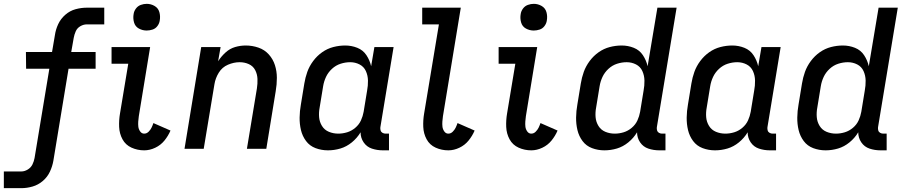

<svg xmlns="http://www.w3.org/2000/svg" viewBox="-78 -775 4706 1000"><path d="M-58 205H33Q62 205 91.5 196.5Q121 188 145 167.5Q169 147 182 119Q195 91 200 62L279 -417H420V-504H293L306 -578Q309 -595 316.5 -612Q324 -629 340.5 -638.5Q357 -648 374 -648H465V-735H374Q345 -735 315.5 -727Q286 -719 262 -698Q238 -677 225 -649Q212 -621 208 -592L193 -504H57L58 -417H179L102 48Q99 65 91 81.5Q83 98 66.5 108Q50 118 33 118H-58Z M673 8Q702 8 730.5 -5.5Q759 -19 778.5 -43Q798 -67 810 -95L721 -134Q717 -122 711.5 -110.5Q706 -99 696 -89Q686 -79 673 -79Q660 -79 652 -90.5Q644 -102 642.5 -115Q641 -128 642 -142Q643 -156 645 -170L704 -530H503V-443H590L547 -184Q541 -149 542.5 -114Q544 -79 560 -49.5Q576 -20 607 -6Q638 8 673 8ZM686 -616Q701 -616 716.5 -621Q732 -626 742 -639.5Q752 -653 754 -668Q758 -691 752 -712Q746 -733 727 -744Q708 -755 686 -755Q671 -755 655.5 -749.5Q640 -744 630 -730.5Q620 -717 618 -702Q614 -680 620 -658.5Q626 -637 645 -626.5Q664 -616 686 -616Z M883 0H983L1039 -337Q1044 -368 1061.5 -396.5Q1079 -425 1109.5 -438Q1140 -451 1170 -451Q1196 -451 1218 -441Q1240 -431 1251 -410Q1262 -389 1263 -364Q1264 -339 1260 -314L1208 0H1309L1358 -300Q1364 -335 1364 -369.5Q1364 -404 1354 -435.5Q1344 -467 1322 -491.5Q1300 -516 1268 -527Q1236 -538 1202 -538Q1174 -538 1146.5 -530Q1119 -522 1096.5 -501.5Q1074 -481 1058 -456L1071 -530H970Z M1630 8Q1663 8 1695 -1.5Q1727 -11 1754.5 -33.5Q1782 -56 1800 -86Q1800 -57 1816 -33.5Q1832 -10 1859 -1Q1886 8 1916 8H1948V-79H1930Q1922 -79 1914.5 -83Q1907 -87 1904.5 -95Q1902 -103 1903 -112L1972 -530H1872L1855 -430Q1848 -461 1830.5 -487.5Q1813 -514 1783 -526Q1753 -538 1720 -538Q1689 -538 1658 -530Q1627 -522 1600 -503Q1573 -484 1553 -457Q1533 -430 1522.5 -400.5Q1512 -371 1507 -340L1489 -230Q1483 -197 1482.5 -163Q1482 -129 1489.5 -97.5Q1497 -66 1516 -40.5Q1535 -15 1565.5 -3.5Q1596 8 1630 8ZM1684 -79Q1658 -79 1635 -88.5Q1612 -98 1599 -119Q1586 -140 1584 -165Q1582 -190 1587 -216L1605 -326Q1609 -351 1620 -374.5Q1631 -398 1651 -416.5Q1671 -435 1696 -443Q1721 -451 1746 -451Q1772 -451 1794.5 -439.5Q1817 -428 1827.5 -405Q1838 -382 1838.5 -355.5Q1839 -329 1834 -303L1816 -193Q1812 -170 1802 -148Q1792 -126 1772.5 -109.5Q1753 -93 1730 -86Q1707 -79 1684 -79Z M2257 8Q2286 8 2314.5 -5.5Q2343 -19 2362.5 -43Q2382 -67 2394 -95L2305 -134Q2301 -122 2295.5 -110.5Q2290 -99 2280 -89Q2270 -79 2257 -79Q2244 -79 2236 -90.5Q2228 -102 2226.5 -115Q2225 -128 2226 -142Q2227 -156 2229 -170L2322 -735H2121V-648H2208L2131 -184Q2125 -149 2126.5 -114Q2128 -79 2144 -49.5Q2160 -20 2191 -6Q2222 8 2257 8Z M2689 8Q2718 8 2746.5 -5.5Q2775 -19 2794.5 -43Q2814 -67 2826 -95L2737 -134Q2733 -122 2727.5 -110.5Q2722 -99 2712 -89Q2702 -79 2689 -79Q2676 -79 2668 -90.5Q2660 -102 2658.5 -115Q2657 -128 2658 -142Q2659 -156 2661 -170L2720 -530H2519V-443H2606L2563 -184Q2557 -149 2558.5 -114Q2560 -79 2576 -49.5Q2592 -20 2623 -6Q2654 8 2689 8ZM2702 -616Q2717 -616 2732.5 -621Q2748 -626 2758 -639.5Q2768 -653 2770 -668Q2774 -691 2768 -712Q2762 -733 2743 -744Q2724 -755 2702 -755Q2687 -755 2671.5 -749.5Q2656 -744 2646 -730.5Q2636 -717 2634 -702Q2630 -680 2636 -658.5Q2642 -637 2661 -626.5Q2680 -616 2702 -616Z M3070 8Q3103 8 3135 -1.5Q3167 -11 3194.5 -33.5Q3222 -56 3240 -86Q3240 -57 3256 -33.5Q3272 -10 3299 -1Q3326 8 3356 8H3388V-79H3370Q3362 -79 3354.5 -83Q3347 -87 3344.5 -95Q3342 -103 3343 -112L3446 -735H3346L3295 -430Q3288 -461 3270.5 -487.5Q3253 -514 3223 -526Q3193 -538 3160 -538Q3129 -538 3098 -530Q3067 -522 3040 -503Q3013 -484 2993 -457Q2973 -430 2962.5 -400.5Q2952 -371 2947 -340L2929 -230Q2923 -197 2922.5 -163Q2922 -129 2929.5 -97.5Q2937 -66 2956 -40.5Q2975 -15 3005.5 -3.5Q3036 8 3070 8ZM3124 -79Q3098 -79 3075 -88.5Q3052 -98 3039 -119Q3026 -140 3024 -165Q3022 -190 3027 -216L3045 -326Q3049 -351 3060 -374.5Q3071 -398 3091 -416.5Q3111 -435 3136 -443Q3161 -451 3186 -451Q3212 -451 3234.5 -439.5Q3257 -428 3267.5 -405Q3278 -382 3278.5 -355.5Q3279 -329 3274 -303L3256 -193Q3252 -170 3242 -148Q3232 -126 3212.5 -109.5Q3193 -93 3170 -86Q3147 -79 3124 -79Z M3646 8Q3679 8 3711 -1.5Q3743 -11 3770.5 -33.5Q3798 -56 3816 -86Q3816 -57 3832 -33.5Q3848 -10 3875 -1Q3902 8 3932 8H3964V-79H3946Q3938 -79 3930.5 -83Q3923 -87 3920.5 -95Q3918 -103 3919 -112L3988 -530H3888L3871 -430Q3864 -461 3846.5 -487.5Q3829 -514 3799 -526Q3769 -538 3736 -538Q3705 -538 3674 -530Q3643 -522 3616 -503Q3589 -484 3569 -457Q3549 -430 3538.5 -400.5Q3528 -371 3523 -340L3505 -230Q3499 -197 3498.5 -163Q3498 -129 3505.5 -97.5Q3513 -66 3532 -40.5Q3551 -15 3581.5 -3.5Q3612 8 3646 8ZM3700 -79Q3674 -79 3651 -88.5Q3628 -98 3615 -119Q3602 -140 3600 -165Q3598 -190 3603 -216L3621 -326Q3625 -351 3636 -374.5Q3647 -398 3667 -416.5Q3687 -435 3712 -443Q3737 -451 3762 -451Q3788 -451 3810.5 -439.5Q3833 -428 3843.5 -405Q3854 -382 3854.5 -355.5Q3855 -329 3850 -303L3832 -193Q3828 -170 3818 -148Q3808 -126 3788.5 -109.5Q3769 -93 3746 -86Q3723 -79 3700 -79Z M4222 8Q4255 8 4287 -1.5Q4319 -11 4346.5 -33.5Q4374 -56 4392 -86Q4392 -57 4408 -33.5Q4424 -10 4451 -1Q4478 8 4508 8H4540V-79H4522Q4514 -79 4506.5 -83Q4499 -87 4496.5 -95Q4494 -103 4495 -112L4598 -735H4498L4447 -430Q4440 -461 4422.5 -487.5Q4405 -514 4375 -526Q4345 -538 4312 -538Q4281 -538 4250 -530Q4219 -522 4192 -503Q4165 -484 4145 -457Q4125 -430 4114.5 -400.5Q4104 -371 4099 -340L4081 -230Q4075 -197 4074.5 -163Q4074 -129 4081.5 -97.5Q4089 -66 4108 -40.5Q4127 -15 4157.5 -3.5Q4188 8 4222 8ZM4276 -79Q4250 -79 4227 -88.5Q4204 -98 4191 -119Q4178 -140 4176 -165Q4174 -190 4179 -216L4197 -326Q4201 -351 4212 -374.5Q4223 -398 4243 -416.5Q4263 -435 4288 -443Q4313 -451 4338 -451Q4364 -451 4386.5 -439.5Q4409 -428 4419.5 -405Q4430 -382 4430.5 -355.5Q4431 -329 4426 -303L4408 -193Q4404 -170 4394 -148Q4384 -126 4364.5 -109.5Q4345 -93 4322 -86Q4299 -79 4276 -79Z"/></svg>

Font: Iosevka Sparkle Medium
Style: Italic
Weight: 500
Italic angle: -9°
Designer: Belleve Invis
Foundry: Belleve Invis
Version: Version 4.5.0; ttfautohint (v1.8.3)